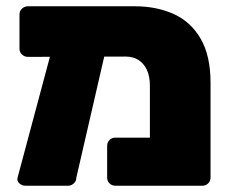

<svg xmlns="http://www.w3.org/2000/svg" viewBox="-20 -591 738 611"><path d="M380 -411 69 -410Q58 -410 50 -417.5Q42 -425 42 -436V-545Q42 -556 50 -563.5Q58 -571 69 -571H410Q478 -571 532.5 -546.5Q587 -522 618.5 -468Q650 -414 650 -327V-26Q650 -15 642.5 -7.5Q635 0 624 0H347Q336 0 328.5 -7.5Q321 -15 321 -26V-127Q321 -138 328.5 -145.5Q336 -153 347 -153H457V-318Q457 -349 447 -369.5Q437 -390 420 -400.5Q403 -411 380 -411ZM61 0Q50 0 41.5 -7.5Q33 -15 36 -26L150 -452Q153 -463 159.5 -470.5Q166 -478 176 -478L294 -477Q305 -477 313.5 -467Q322 -457 320 -447L223 -26Q223 -15 215 -7.5Q207 0 197 0Z"/></svg>

Font: Rubik ExtraBold
Style: Regular
Weight: 800
Designer: Hubert and Fischer
Foundry: Hubert and Fischer
Version: Version 2.300;gftools[0.9.30]